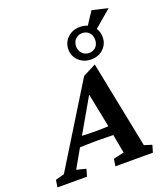

<svg xmlns="http://www.w3.org/2000/svg" viewBox="-204 -997 947 1104"><g transform="rotate(-20 269.5 -445.5)"><path d="M-44.9 0 -38.1 -43.9 15.6 -58.6 318.4 -549.8 398.4 -590.8 504.9 -58.6 551.8 -43.9 539.1 0H309.6L316.4 -43.9L380.9 -58.6L356.4 -192.4L351.6 -224.6L302.7 -469.7L327.1 -470.7L186.5 -226.6L169.9 -197.3L90.8 -58.6L148.4 -43.9L135.7 0ZM143.6 -171.9 156.2 -232.4Q174.8 -231.4 202.1 -230Q229.5 -228.5 271.5 -228.5Q312.5 -228.5 340.8 -230Q369.1 -231.4 386.7 -232.4L375 -172.9Q350.6 -172.9 322.3 -173.8Q293.9 -174.8 259.8 -174.8Q225.6 -174.8 197.8 -173.8Q169.9 -172.9 143.6 -171.9ZM390.6 -625Q345.7 -625 315.4 -653.3Q285.2 -681.6 285.2 -723.6Q285.2 -765.6 315.4 -794.4Q345.7 -823.2 390.6 -823.2Q436.5 -823.2 465.8 -794.9Q495.1 -766.6 495.1 -723.6Q495.1 -681.6 465.3 -653.3Q435.5 -625 390.6 -625ZM391.6 -664.1Q417 -664.1 433.1 -680.7Q449.2 -697.3 449.2 -724.6Q449.2 -752 433.1 -768.6Q417 -785.2 391.6 -785.2Q366.2 -785.2 349.6 -768.1Q333 -751 333 -724.6Q333 -699.2 349.6 -681.6Q366.2 -664.1 391.6 -664.1ZM465.8 -767.6 418 -785.2 487.3 -890.6 584 -868.2Z"/></g></svg>

Font: Crimson Pro SemiBold
Style: Italic
Weight: 600
Italic angle: -12°
Designer: Jacques Le Bailly
Foundry: Baron von Fonthausen
Version: Version 1.003